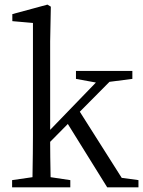

<svg xmlns="http://www.w3.org/2000/svg" viewBox="-20 -808 618 828"><path d="M32.2 0V-31.2L120.1 -43.9Q122.1 -159.2 122.1 -222.7V-709L33.2 -716.8V-747.1L184.6 -788.1L199.2 -779.3L196.3 -628.9V-248L393.6 -452.1L307.6 -467.8V-502H550.8V-467.8L452.1 -455.1L324.2 -326.2L504.9 -41L577.1 -31.2V0H442.4L272.5 -273.4L196.3 -196.3Q196.3 -141.6 198.2 -43.9L283.2 -31.2V0Z"/></svg>

Font: Bpmf GenYo Min R
Style: R
Weight: 400
Foundry: But Ko
Version: Version 1.320